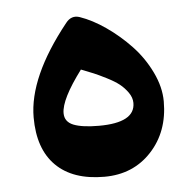

<svg xmlns="http://www.w3.org/2000/svg" viewBox="-39 -467 507 503"><g transform="rotate(-5 214.0 -215.0)"><path d="M216.3 -2.9Q133.3 -2.9 89.1 -46.9Q44.9 -90.8 44.9 -173.8Q44.9 -279.8 151.4 -413.1Q166.5 -432.6 188 -425.3Q220.7 -414.1 255.6 -389.9Q290.5 -365.7 320.3 -334.2Q350.1 -302.7 369.1 -263.2Q388.2 -223.6 388.2 -186Q388.2 -106.4 340.1 -54.7Q292 -2.9 216.3 -2.9ZM179.2 -288.1Q124 -214.4 124 -178.2Q124 -155.3 147 -146.2Q169.9 -137.2 213.4 -137.2Q308.6 -137.2 308.6 -189Q308.6 -203.1 299.1 -216.6Q289.6 -230 277.6 -239.5Q265.6 -249 244.9 -259.5Q224.1 -270 211.9 -275.1Q199.7 -280.3 179.2 -288.1Z"/></g></svg>

Font: Sahel SemiBold FD
Style: SemiBold-FD
Weight: 600
Foundry: Saber Rastikerdar (saber.rastikerdar@gmail.com)
Version: Version 3.3.0